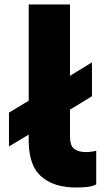

<svg xmlns="http://www.w3.org/2000/svg" viewBox="-20 -822 449 856"><path d="M108 -185V-222L20 -169V-320L108 -373V-802H292V-484L390 -544V-393L292 -333V-215Q292 -172 311 -158Q330 -144 363 -144Q375 -144 389.5 -146Q404 -148 409 -150V0Q387 14 320 14Q220 14 164 -35Q111 -81 108 -185Z"/></svg>

Font: Tanohe Sans Black
Style: Regular
Weight: 900
Designer: Village Type and Design LLC & Cristiano Sobral
Foundry: Cooper Hewitt Smithsonian Design Museum
Version: Version 1.00;March 11, 2020;FontCreator 12.0.0.2522 64-bit; 